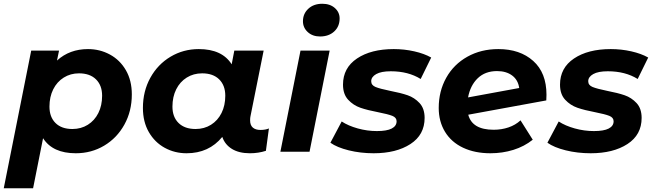

<svg xmlns="http://www.w3.org/2000/svg" viewBox="-40 -807 3477 1021"><path d="M661 -305Q661 -216 621.5 -144.5Q582 -73 514 -32.5Q446 8 363 8Q240 8 189 -72L136 194H-20L126 -538H274L263 -485Q330 -546 428 -546Q491 -546 544.5 -517Q598 -488 629.5 -433.5Q661 -379 661 -305ZM503 -298Q503 -353 470.5 -385Q438 -417 380 -417Q335 -417 299 -394.5Q263 -372 243 -332Q223 -292 223 -240Q223 -185 255 -153Q287 -121 345 -121Q391 -121 427 -143.5Q463 -166 483 -206Q503 -246 503 -298Z M1390 -124 1374 -5Q1334 8 1289 8Q1231 8 1193.5 -15Q1156 -38 1142 -79Q1071 8 952 8Q889 8 836 -21Q783 -50 751.5 -104.5Q720 -159 720 -233Q720 -322 759.5 -393.5Q799 -465 867 -505.5Q935 -546 1017 -546Q1141 -546 1192 -465L1206 -538H1362L1292 -189Q1290 -181 1290 -167Q1290 -141 1304.5 -128.5Q1319 -116 1345 -116Q1372 -116 1390 -124ZM1158 -298Q1158 -353 1125.5 -385Q1093 -417 1035 -417Q989 -417 953 -394.5Q917 -372 897 -332Q877 -292 877 -240Q877 -185 909.5 -153Q942 -121 1000 -121Q1046 -121 1082 -143.5Q1118 -166 1138 -206Q1158 -246 1158 -298Z M1558 -538H1713L1606 0H1451ZM1571 -694Q1571 -734 1599.5 -760.5Q1628 -787 1674 -787Q1715 -787 1740.5 -764.5Q1766 -742 1766 -709Q1766 -666 1737 -639.5Q1708 -613 1662 -613Q1622 -613 1596.5 -636.5Q1571 -660 1571 -694Z M1717 -48 1777 -161Q1812 -138 1862.5 -124Q1913 -110 1964 -110Q2017 -110 2043 -123.5Q2069 -137 2069 -162Q2069 -182 2046 -191Q2023 -200 1972 -210Q1914 -221 1876.5 -234Q1839 -247 1811.5 -276.5Q1784 -306 1784 -357Q1784 -446 1858.5 -496Q1933 -546 2054 -546Q2110 -546 2163 -534Q2216 -522 2253 -501L2197 -387Q2131 -428 2038 -428Q1987 -428 1960.5 -413Q1934 -398 1934 -375Q1934 -354 1957 -344.5Q1980 -335 2034 -324Q2091 -313 2127.5 -300.5Q2164 -288 2191 -259Q2218 -230 2218 -180Q2218 -90 2142.5 -41Q2067 8 1947 8Q1877 8 1814.5 -7.5Q1752 -23 1717 -48Z M2866 -303Q2866 -283 2865 -273L2450 -197Q2471 -117 2585 -117Q2627 -117 2664 -129.5Q2701 -142 2728 -167L2793 -64Q2748 -28 2690 -10Q2632 8 2568 8Q2485 8 2422.5 -21.5Q2360 -51 2326.5 -106Q2293 -161 2293 -233Q2293 -322 2333 -393.5Q2373 -465 2445.5 -505.5Q2518 -546 2610 -546Q2725 -546 2795.5 -483Q2866 -420 2866 -303ZM2449 -289 2721 -339Q2715 -382 2683.5 -405.5Q2652 -429 2603 -429Q2540 -429 2500.5 -391Q2461 -353 2449 -289Z M2871 -48 2931 -161Q2966 -138 3016.5 -124Q3067 -110 3118 -110Q3171 -110 3197 -123.5Q3223 -137 3223 -162Q3223 -182 3200 -191Q3177 -200 3126 -210Q3068 -221 3030.5 -234Q2993 -247 2965.5 -276.5Q2938 -306 2938 -357Q2938 -446 3012.5 -496Q3087 -546 3208 -546Q3264 -546 3317 -534Q3370 -522 3407 -501L3351 -387Q3285 -428 3192 -428Q3141 -428 3114.5 -413Q3088 -398 3088 -375Q3088 -354 3111 -344.5Q3134 -335 3188 -324Q3245 -313 3281.5 -300.5Q3318 -288 3345 -259Q3372 -230 3372 -180Q3372 -90 3296.5 -41Q3221 8 3101 8Q3031 8 2968.5 -7.5Q2906 -23 2871 -48Z"/></svg>

Font: Montserrat Alternates
Style: Bold Italic
Weight: 700
Italic angle: -11.3°
Designer: Julieta Ulanovsky
Foundry: Julieta Ulanovsky
Version: Version 7.200